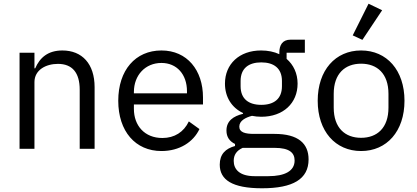

<svg xmlns="http://www.w3.org/2000/svg" viewBox="-20 -799 2239 1031"><path d="M165 0V-358C165 -424 227 -456 291 -456C368 -456 408 -409 408 -317V0H488V-331C488 -456 421 -528 315 -528C238 -528 194 -490 169 -432H165V-516H85V0Z M847 12C944 12 1018 -36 1051 -106L994 -147C967 -90 917 -58 852 -58C756 -58 699 -125 699 -214V-238H1070V-276C1070 -422 985 -528 847 -528C707 -528 615 -422 615 -258C615 -94 707 12 847 12ZM847 -461C929 -461 984 -400 984 -309V-298H699V-305C699 -395 760 -461 847 -461Z M1637 57C1637 -28 1582 -80 1454 -80H1344C1297 -80 1265 -88 1265 -119C1265 -151 1299 -168 1333 -177C1348 -174 1366 -172 1383 -172C1501 -172 1578 -245 1578 -350C1578 -405 1556 -451 1519 -483V-516H1617V-586H1540C1497 -586 1480 -557 1480 -517V-508C1452 -521 1419 -528 1382 -528C1265 -528 1188 -455 1188 -350C1188 -278 1224 -221 1285 -192V-188C1233 -175 1196 -150 1196 -98C1196 -63 1213 -40 1242 -26V-15C1191 -1 1160 29 1160 85C1160 166 1226 212 1387 212C1553 212 1637 163 1637 57ZM1562 63C1562 119 1510 147 1421 147H1347C1266 147 1235 110 1235 65C1235 33 1250 10 1283 -5H1455C1535 -5 1562 22 1562 63ZM1383 -236C1315 -236 1272 -268 1272 -336V-364C1272 -432 1315 -464 1383 -464C1451 -464 1494 -432 1494 -364V-336C1494 -268 1451 -236 1383 -236Z M2032 -744 1959 -779 1874 -609 1926 -585ZM1919 12C2057 12 2152 -94 2152 -258C2152 -422 2057 -528 1919 -528C1781 -528 1686 -422 1686 -258C1686 -94 1781 12 1919 12ZM1919 -59C1833 -59 1772 -112 1772 -221V-295C1772 -404 1833 -457 1919 -457C2005 -457 2066 -404 2066 -295V-221C2066 -112 2005 -59 1919 -59Z"/></svg>

Font: IBM Plex Arabic
Style: Regular
Weight: 400
Designer: Mike Abbink, Paul van der Laan, Pieter van Rosmalen, Wael Morcos, Khajak Apelian
Foundry: Bold Monday
Version: Version 1.0